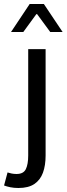

<svg xmlns="http://www.w3.org/2000/svg" viewBox="-61 -735 336 970"><path d="M32.2 214.8Q9.3 214.8 -9.3 210.9Q-27.8 207 -40.5 202.1L-22.9 136.2Q-14.2 139.2 -2.4 141.6Q9.3 144 22.5 144Q57.6 144 69.6 119.4Q81.5 94.7 81.5 50.8V-486.8H169.4V50.8Q169.4 100.6 156 137.5Q142.6 174.3 112.5 194.6Q82.5 214.8 32.2 214.8ZM-5.4 -573.2 88.9 -714.8H160.6L255.4 -573.2H192.9L126.5 -663.6H122.6L56.6 -573.2Z"/></svg>

Font: Varta Light Medium
Style: Regular
Weight: 500
Version: Version 1.004